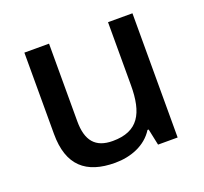

<svg xmlns="http://www.w3.org/2000/svg" viewBox="-101 -722 831 783"><g transform="rotate(-20 315.0 -330.5)"><path d="M547 -605H441V-332C441 -210 405 -143 294 -143C219 -143 185 -184 185 -268V-605H78V-252C78 -115 147 -56 273 -56C341 -56 407 -81 442 -137H447L462 -66H547Z"/></g></svg>

Font: Noto Sans Malayalam UI Medium
Style: Regular
Weight: 500
Designer: Jelle Bosma - Monotype Design Team
Foundry: Monotype Imaging Inc.
Version: Version 2.104